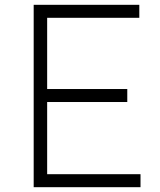

<svg xmlns="http://www.w3.org/2000/svg" viewBox="-20 -778 664 798"><path d="M564 -54V0H120V-758H559V-704H176V-408H509V-354H176V-54Z"/></svg>

Font: Biryani UltraLight
Style: Regular
Weight: 250
Designer: Dan Reynolds and Mathieu Réguer
Foundry: Dan Reynolds and Mathieu Réguer
Version: Version 1.003; ttfautohint (v1.1) -l 5 -r 5 -G 72 -x 0 -D la